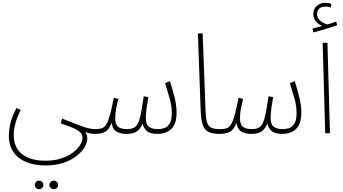

<svg xmlns="http://www.w3.org/2000/svg" viewBox="-20 -949 2447 1368"><path d="M364 399Q351 399 341.5 390Q332 381 332 369Q332 356 341.5 347Q351 338 364 338Q376 338 385 347Q394 356 394 369Q394 381 385 390Q376 399 364 399ZM259 399Q246 399 237 390Q228 381 228 369Q228 356 237 347Q246 338 259 338Q271 338 280 347Q289 356 289 369Q289 381 280 390Q271 399 259 399Z M43 16Q43 -15 52.5 -63.5Q62 -112 97 -179L128 -166Q78 -69 78 14Q78 102 137 149Q196 196 304 196Q369 196 418 179.5Q467 163 500.5 137.5Q534 112 551 84Q568 56 568 32Q568 7 547.5 -10Q527 -27 492 -41Q457 -55 413 -70L422 -104Q507 -70 563 -49.5Q619 -29 661 -29Q680 -29 680 -12Q680 5 654 5Q642 5 623 2Q604 -1 587 -8Q596 4 599 16.5Q602 29 602 38Q602 66 583 99Q564 132 526 162Q488 192 432.5 211Q377 230 303 230Q228 230 169 206.5Q110 183 76.5 135.5Q43 88 43 16Z M656 5 661 -29Q688 -29 706.5 -35.5Q725 -42 738 -64Q751 -86 763.5 -131Q776 -176 791 -253L823 -244Q816 -215 808.5 -179.5Q801 -144 801 -112Q800 -63 821.5 -46Q843 -29 883 -29Q912 -29 931 -37.5Q950 -46 962.5 -70.5Q975 -95 984 -141Q993 -187 1004 -263L1037 -257Q1030 -219 1024.5 -178.5Q1019 -138 1019 -110Q1019 -63 1041 -46Q1063 -29 1107 -29Q1129 -29 1151.5 -36.5Q1174 -44 1189 -68.5Q1204 -93 1204 -144Q1204 -196 1188.5 -249Q1173 -302 1156 -357L1191 -371Q1208 -317 1223 -258.5Q1238 -200 1238 -147Q1238 -85 1217.5 -52Q1197 -19 1165.5 -7Q1134 5 1104 5Q1048 5 1025.5 -16Q1003 -37 996 -69Q979 -28 953.5 -11.5Q928 5 879 5Q844 5 814 -9.5Q784 -24 775 -74Q758 -25 729 -10Q700 5 656 5Z M1545 5Q1495 5 1466.5 -8.5Q1438 -22 1425.5 -57Q1413 -92 1410 -157L1390 -711H1424L1444 -172Q1446 -110 1454.5 -79.5Q1463 -49 1485 -39Q1507 -29 1550 -29Q1562 -29 1566 -24Q1570 -19 1570 -12Q1570 5 1545 5Z M1545 5 1550 -29Q1577 -29 1595.5 -35.5Q1614 -42 1627 -64Q1640 -86 1652.5 -131Q1665 -176 1680 -253L1712 -244Q1705 -215 1697.5 -179.5Q1690 -144 1690 -112Q1689 -63 1710.5 -46Q1732 -29 1772 -29Q1801 -29 1820 -37.5Q1839 -46 1851.5 -70.5Q1864 -95 1873 -141Q1882 -187 1893 -263L1926 -257Q1919 -219 1913.5 -178.5Q1908 -138 1908 -110Q1908 -63 1930 -46Q1952 -29 1996 -29Q2018 -29 2040.5 -36.5Q2063 -44 2078 -68.5Q2093 -93 2093 -144Q2093 -196 2077.5 -249Q2062 -302 2045 -357L2080 -371Q2097 -317 2112 -258.5Q2127 -200 2127 -147Q2127 -85 2106.5 -52Q2086 -19 2054.5 -7Q2023 5 1993 5Q1937 5 1914.5 -16Q1892 -37 1885 -69Q1868 -28 1842.5 -11.5Q1817 5 1768 5Q1733 5 1703 -9.5Q1673 -24 1664 -74Q1647 -25 1618 -10Q1589 5 1545 5Z M2212 -718 2206 -745Q2230 -751 2247 -755.5Q2264 -760 2276 -764Q2248 -775 2230 -798Q2212 -821 2212 -848Q2212 -887 2238.5 -908Q2265 -929 2296 -929Q2321 -929 2342 -921L2336 -896Q2316 -902 2296 -902Q2267 -902 2253 -886Q2239 -870 2239 -849Q2239 -820 2262 -801Q2285 -782 2313 -775Q2346 -784 2375 -795L2383 -770Q2348 -757 2300 -742.5Q2252 -728 2212 -718Z M2297 0 2279 -644H2313L2331 0Z"/></svg>

Font: Noto Sans Arabic Cond ExtLt
Style: Regular
Weight: 200
Width: 3
Designer: Monotype Design Team, Nadine Chahine, Nizar Qandah and Khaled Hosny
Foundry: Monotype Imaging Inc.
Version: Version 2.012; ttfautohint (v1.8.4.7-5d5b)